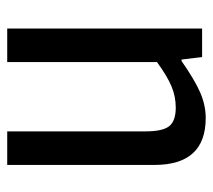

<svg xmlns="http://www.w3.org/2000/svg" viewBox="-49 -531 590 532"><g transform="rotate(-90 246.0 -265.0)"><path d="M185 10Q55 10 55 -132V-540H148V-157Q148 -109 162.5 -91Q177 -73 214 -73Q244 -73 272 -84.5Q300 -96 340 -125V-540H433V0H354L347 -57H343Q290 -20 255 -5Q220 10 185 10Z"/></g></svg>

Font: Encode Sans Compressed
Style: Medium
Weight: 500
Designer: Pablo Impallari, Andres Torresi
Foundry: Pablo Impallari, Andres Torresi
Version: Version 1.000; ttfautohint (v1.00) -l 8 -r 50 -G 200 -x 14 -